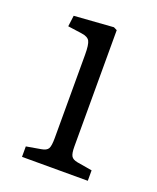

<svg xmlns="http://www.w3.org/2000/svg" viewBox="-103 -574 523 639"><g transform="rotate(20 158.0 -255.0)"><path d="M51 0V-37L103 -46Q121 -49 126.5 -58.5Q132 -68 132 -96V-391Q132 -427 125.5 -439Q119 -451 97 -454L47 -461L52 -500L191 -510L203 -504V-92Q203 -68 208.5 -58.5Q214 -49 231 -46L284 -37V0Z"/></g></svg>

Font: Literata 12pt Light
Style: Regular
Weight: 300
Designer: Latin by Veronika Burian and Jose Scaglione. Greek by Irene Vlachou. Cyrillic by Vera Evstafieva.
Foundry: TypeTogether
Version: Version 3.002